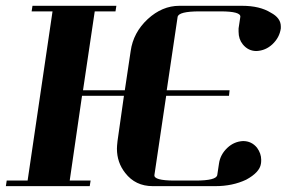

<svg xmlns="http://www.w3.org/2000/svg" viewBox="-20 -635 978 655"><path d="M0 0 2.9 -19H74.2L159.2 -596.2H87.9L90.8 -615.2H377L374 -596.2H303.2L263.2 -327.1H405.8L425.8 -460.9Q434.6 -523.9 483.9 -569.8Q533.2 -615.2 591.8 -615.2H806.2Q866.2 -615.2 903.8 -591.8Q938 -573.7 938 -544.9V-538.1Q933.6 -506.8 909.2 -483.9Q886.2 -462.4 855 -460.9Q826.7 -460.9 808.1 -483.9Q793.9 -501.5 793.9 -526.9V-538.1L799.8 -577.1Q802.7 -596.2 731.9 -596.2H661.1Q588.9 -596.2 585.9 -577.1L548.8 -327.1H763.2L761.2 -308.1H546.9L506.8 -38.1Q503.9 -19 576.2 -19H647Q718.3 -19 721.2 -38.1L727.1 -77.1Q731.4 -107.9 755.9 -130.9Q778.8 -152.3 809.1 -153.8Q838.4 -153.8 856.9 -130.9Q871.1 -111.3 871.1 -89.8Q871.1 -81.1 870.1 -76.2Q865.7 -46.9 819.8 -22Q773.4 0 714.8 0H501Q441.9 0 407.2 -44.9Q378.9 -80.6 378.9 -127.9Q378.9 -136.2 380.9 -153.8L402.8 -308.1H259.8L217.8 -19H289.1L286.1 0Z"/></svg>

Font: Hjet
Style: Italic
Weight: 400
Designer: T. Christopher White
Version: Version 1.2